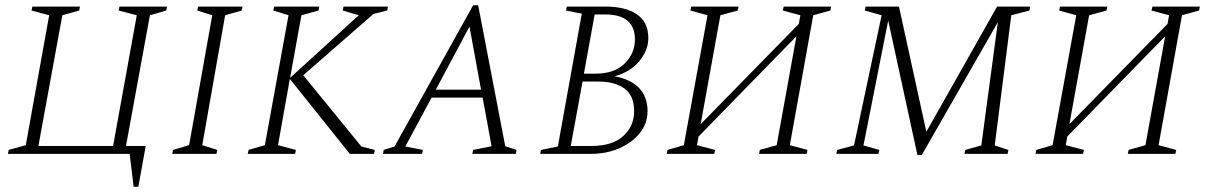

<svg xmlns="http://www.w3.org/2000/svg" viewBox="-20 -585 4592 730"><path d="M473 0H10L13 -15L78 -33L167 -527L100 -545L103 -560H284L281 -545L217 -527L126 -30H410L500 -527L431 -545L434 -560H615L612 -545L550 -527L459 -30H534L506 125H488Z M635 0 638 -15 699 -33 787 -527 730 -545 733 -560H902L899 -545L836 -527L749 -33L806 -15L803 0Z M922 0 925 -15 987 -33 1077 -527 1019 -545 1022 -560H1194L1191 -545L1126 -527L1083 -289L1344 -527L1283 -545L1286 -560H1455L1452 -545L1400 -532L1133 -299L1354 -28L1405 -15L1402 0H1310L1082 -285L1037 -33L1105 -15L1102 0Z M1436 0 1439 -15 1480 -28 1779 -565H1798L1901 -29L1944 -15L1941 0H1776L1779 -15L1849 -29L1815 -214H1621L1521 -28L1588 -15L1585 0ZM1637 -244H1809L1765 -484Z M2034 0 2037 -15 2101 -28 2192 -533 2132 -545 2135 -560H2282Q2358 -560 2401.5 -530.5Q2445 -501 2445 -440Q2445 -395 2411.5 -353.5Q2378 -312 2317 -295Q2380 -283 2411 -249Q2442 -215 2442 -163Q2442 -116 2413 -79.5Q2384 -43 2335 -21.5Q2286 0 2227 0ZM2281 -530H2241L2200 -305H2245Q2316 -305 2355 -343.5Q2394 -382 2394 -435Q2394 -530 2281 -530ZM2254 -275H2195L2150 -30H2228Q2309 -30 2350 -68Q2391 -106 2391 -162Q2391 -222 2354 -248.5Q2317 -275 2254 -275Z M2515 0 2518 -15 2580 -33 2670 -527 2605 -545 2608 -560H2788L2785 -545L2719 -527L2644 -113L3017 -494L3023 -527L2956 -545L2960 -560H3140L3137 -545L3072 -527L2983 -33L3050 -15L3047 0H2866L2869 -15L2933 -33L3008 -447L2636 -66L2630 -33L2699 -15L2696 0Z M3160 0 3163 -15 3227 -32 3332 -527 3268 -545 3271 -560H3398L3502 -84L3771 -560H3897L3894 -545L3825 -527L3762 -32L3814 -15L3811 0H3647L3650 -15L3711 -32L3774 -501L3485 4H3468L3357 -507L3263 -32L3323 -15L3320 0Z M3917 0 3920 -15 3982 -33 4072 -527 4007 -545 4010 -560H4190L4187 -545L4121 -527L4046 -113L4419 -494L4425 -527L4358 -545L4362 -560H4542L4539 -545L4474 -527L4385 -33L4452 -15L4449 0H4268L4271 -15L4335 -33L4410 -447L4038 -66L4032 -33L4101 -15L4098 0Z"/></svg>

Font: Spectral SC ExtraLight
Style: Italic
Weight: 275
Italic angle: -10°
Designer: Jean-Baptiste Levee
Foundry: Production Type
Version: Version 2.001